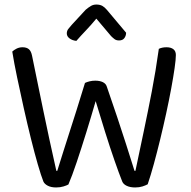

<svg xmlns="http://www.w3.org/2000/svg" viewBox="-20 -822 839 845"><path d="M354 -457Q362 -461 374 -464Q386 -467 399 -467Q419 -467 432.5 -460.5Q446 -454 450 -441Q475 -369 495.5 -307.5Q516 -246 534.5 -188.5Q553 -131 572 -70H576Q595 -160 613 -245.5Q631 -331 648 -419Q665 -507 679 -607Q693 -614 713 -614Q732 -614 743 -605.5Q754 -597 754 -580Q754 -561 748.5 -522.5Q743 -484 733.5 -432.5Q724 -381 711.5 -323.5Q699 -266 685 -208.5Q671 -151 657 -100Q643 -49 630 -11Q621 -6 607 -1.5Q593 3 575 3Q553 3 538 -4Q523 -11 518 -23Q504 -58 484 -115.5Q464 -173 442.5 -241.5Q421 -310 401 -377Q382 -311 360 -240Q338 -169 317.5 -108Q297 -47 281 -10Q274 -6 259.5 -1.5Q245 3 227 3Q205 3 190.5 -4.5Q176 -12 171 -23Q161 -48 146.5 -98Q132 -148 116 -212.5Q100 -277 84.5 -346.5Q69 -416 55.5 -480.5Q42 -545 34 -595Q41 -602 53 -608Q65 -614 79 -614Q97 -614 107 -605.5Q117 -597 121 -577Q134 -514 146 -455Q158 -396 170.5 -336Q183 -276 197 -210.5Q211 -145 228 -70H232Q246 -115 259 -156Q272 -197 286 -240.5Q300 -284 316.5 -336Q333 -388 354 -457ZM469 -663 404 -740Q381 -712 358.5 -688.5Q336 -665 316 -642Q298 -644 286 -653Q274 -662 274 -675Q274 -686 280.5 -694.5Q287 -703 296 -713L357 -779Q370 -790 380.5 -796Q391 -802 404 -802Q420 -802 430.5 -796Q441 -790 451 -778L535 -678Q535 -665 527.5 -654.5Q520 -644 504 -644Q492 -644 484.5 -649.5Q477 -655 469 -663Z"/></svg>

Font: Baloo Tamma 2
Style: Regular
Weight: 400
Designer: Divya Kowshik, Shuchita Grover and Ek Type
Foundry: Ek Type
Version: Version 1.700